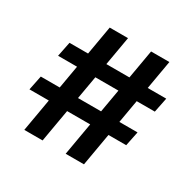

<svg xmlns="http://www.w3.org/2000/svg" viewBox="-152 -849 1017 1009"><g transform="rotate(30 356.5 -345.0)"><path d="M347 -690 227 0H116L236 -690ZM598 -690 478 0H367L487 -690ZM680 -515 662 -426H75L93 -515ZM638 -286 620 -198H33L51 -286Z"/></g></svg>

Font: Exo 2
Style: Bold
Weight: 700
Designer: Natanael Gama
Foundry: Natanael Gama
Version: Version 2.010